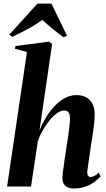

<svg xmlns="http://www.w3.org/2000/svg" viewBox="-20 -1052 599 1083"><path d="M392.5 11.5Q378.5 11.5 364.2 5.8Q350 0 341 -13Q332 -26 332 -48Q332 -57.5 334.2 -76.8Q336.5 -96 340 -121Q343.5 -146 347.5 -172.5Q351.5 -199 355 -222Q359 -248 362.5 -271.8Q366 -295.5 368.8 -316.2Q371.5 -337 373.2 -353.2Q375 -369.5 375 -379.5Q375 -395.5 372.2 -406.5Q369.5 -417.5 362 -423Q354.5 -428.5 340.5 -428.5Q322.5 -428.5 301.2 -413.2Q280 -398 259.5 -373Q239 -348 221.8 -318Q204.5 -288 194 -258L155 0H20L132 -758.5L64.5 -776.5L67 -792.5L257 -817L274 -803.5L202.5 -315.5Q216 -350 236.8 -385.2Q257.5 -420.5 284.5 -450Q311.5 -479.5 343.2 -497.5Q375 -515.5 411 -515.5Q447 -515.5 469.5 -501.2Q492 -487 503 -463.2Q514 -439.5 514 -410.5Q514 -385 511.2 -357.5Q508.5 -330 504 -300.8Q499.5 -271.5 494.5 -241Q491.5 -220 488.2 -197.2Q485 -174.5 481.8 -152.5Q478.5 -130.5 476 -112.2Q473.5 -94 472 -82.5Q472 -65.5 477.5 -59.5Q483 -53.5 490.5 -53.5Q499.5 -53.5 511.5 -59.2Q523.5 -65 536.5 -78.5L547.5 -57.5Q535.5 -43 514.2 -27Q493 -11 462.8 0.2Q432.5 11.5 392.5 11.5ZM32 -856 191 -1031.5H270L358 -850.5L339 -842Q306.5 -865 275.8 -890Q245 -915 219 -940Q182.5 -913 138 -889.2Q93.5 -865.5 49.5 -844Z"/></svg>

Font: Merriweather 144pt
Style: Bold Italic
Weight: 700
Italic angle: -7.8°
Version: Version 2.101